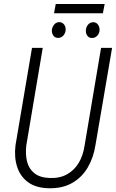

<svg xmlns="http://www.w3.org/2000/svg" viewBox="-20 -957 596 987"><path d="M499.5 -710.9H556.2L470.7 -210.9Q460.4 -145.5 430.4 -95Q400.4 -44.4 350.3 -16.1Q300.3 12.2 231 10.7Q165 9.3 124.8 -20Q84.5 -49.3 68.4 -98.6Q52.2 -147.9 59.6 -210L144.5 -710.9H199.7L115.2 -209.5Q109.9 -163.6 119.1 -126.5Q128.4 -89.4 156.5 -66.7Q184.6 -43.9 234.9 -42Q288.1 -40 325.7 -61.5Q363.3 -83 385.5 -121.1Q407.7 -159.2 415 -209.5ZM518.1 -936.5 508.8 -888.7H257.8L266.6 -936.5ZM246.6 -801.8Q248 -817.4 257.8 -829.8Q267.6 -842.3 283.7 -843.3Q300.3 -843.3 309.6 -830.8Q318.8 -818.4 317.4 -802.2Q316.4 -787.1 306.2 -774.9Q295.9 -762.7 279.8 -762.2Q263.2 -761.7 254.4 -773.9Q245.6 -786.1 246.6 -801.8ZM421.4 -801.3Q422.4 -817.4 432.1 -829.6Q441.9 -841.8 458.5 -842.8Q475.1 -842.8 483.9 -830.1Q492.7 -817.4 491.7 -802.2Q491.2 -786.1 480.7 -774.2Q470.2 -762.2 454.1 -761.7Q437.5 -761.2 429 -773.4Q420.4 -785.6 421.4 -801.3Z"/></svg>

Font: Roboto Condensed Light
Style: Italic
Weight: 300
Italic angle: -12°
Designer: Christian Robertson
Foundry: Google
Version: Version 3.0; 2020